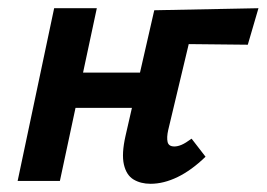

<svg xmlns="http://www.w3.org/2000/svg" viewBox="-20 -441 650 468"><path d="M347 7Q323 7 305.5 -3.5Q288 -14 282 -40Q276 -66 286 -110L356 -416L459 -413L390 -124Q386 -106 388.5 -95Q391 -84 405 -84Q413 -84 422.5 -88Q432 -92 447 -103L481 -59Q447 -26 413 -9.5Q379 7 347 7ZM23 0 112 -421H216L126 0ZM108 -178 126 -264H376L357 -178ZM395 -334 356 -416 610 -421 584 -332Z"/></svg>

Font: Ysabeau
Style: Bold Italic
Weight: 700
Italic angle: -12°
Designer: Christian Thalmann (Catharsis Fonts)
Version: Version 2.002